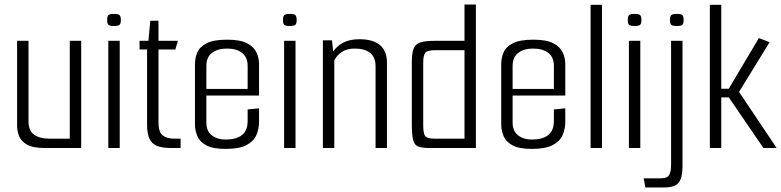

<svg xmlns="http://www.w3.org/2000/svg" viewBox="-20 -649 3426 842"><path d="M175 0Q124 0 98 -15Q72 -30 63.5 -52.5Q55 -75 55 -97V-470H105V-117Q105 -76 129.5 -58.5Q154 -41 195 -41H286V-470H336V0Z M455 0V-470H505V0ZM480 -535Q461 -535 455.5 -540.5Q450 -546 450 -561Q450 -577 455.5 -582.5Q461 -588 480 -588Q499 -588 504.5 -582.5Q510 -577 510 -561Q510 -546 504.5 -540.5Q499 -535 480 -535Z M729 0Q691 0 668 -9.5Q645 -19 635 -41.5Q625 -64 625 -102V-432H592V-470H631L639 -558H675V-470H760L749 -432H675V-113Q675 -70 693 -55.5Q711 -41 743 -41H772V0Z M969 4Q913 4 884 -12Q855 -28 845 -53Q835 -78 835 -103V-368Q835 -394 845 -418.5Q855 -443 885.5 -459Q916 -475 976 -475Q1033 -475 1063 -459.5Q1093 -444 1104.5 -419.5Q1116 -395 1116 -368V-254L1066 -252V-360Q1066 -398 1041.5 -417Q1017 -436 975 -436Q934 -436 909.5 -417Q885 -398 885 -360V-112Q885 -74 909 -55.5Q933 -37 969 -37Q1016 -37 1041 -56.5Q1066 -76 1066 -119V-169L1116 -174V-115Q1116 -83 1104 -56Q1092 -29 1060.5 -12.5Q1029 4 969 4ZM843 -230V-259H1116V-230Z M1226 0V-470H1276V0ZM1251 -535Q1232 -535 1226.5 -540.5Q1221 -546 1221 -561Q1221 -577 1226.5 -582.5Q1232 -588 1251 -588Q1270 -588 1275.5 -582.5Q1281 -577 1281 -561Q1281 -546 1275.5 -540.5Q1270 -535 1251 -535Z M1396 -472H1436L1441 -423Q1457 -447 1485.5 -462Q1514 -477 1556 -477Q1616 -477 1646.5 -451Q1677 -425 1677 -375V0H1627V-358Q1627 -399 1602.5 -417.5Q1578 -436 1536 -436Q1501 -436 1479.5 -421.5Q1458 -407 1446 -385V0H1396Z M1862 0Q1831 0 1814 -6.5Q1797 -13 1791.5 -36Q1786 -59 1786 -106V-379Q1786 -416 1794 -436Q1802 -456 1823.5 -463Q1845 -470 1887 -470H2017V-629H2067V0ZM2017 -41V-429H1892Q1857 -429 1846.5 -419Q1836 -409 1836 -374V-99Q1836 -61 1846 -51Q1856 -41 1884 -41Z M2312 4Q2256 4 2227 -12Q2198 -28 2188 -53Q2178 -78 2178 -103V-368Q2178 -394 2188 -418.5Q2198 -443 2228.5 -459Q2259 -475 2319 -475Q2376 -475 2406 -459.5Q2436 -444 2447.5 -419.5Q2459 -395 2459 -368V-254L2409 -252V-360Q2409 -398 2384.5 -417Q2360 -436 2318 -436Q2277 -436 2252.5 -417Q2228 -398 2228 -360V-112Q2228 -74 2252 -55.5Q2276 -37 2312 -37Q2359 -37 2384 -56.5Q2409 -76 2409 -119V-169L2459 -174V-115Q2459 -83 2447 -56Q2435 -29 2403.5 -12.5Q2372 4 2312 4ZM2186 -230V-259H2459V-230Z M2570 -628H2620V0H2570Z M2738 0V-470H2788V0ZM2763 -535Q2744 -535 2738.5 -540.5Q2733 -546 2733 -561Q2733 -577 2738.5 -582.5Q2744 -588 2763 -588Q2782 -588 2787.5 -582.5Q2793 -577 2793 -561Q2793 -546 2787.5 -540.5Q2782 -535 2763 -535Z M2810 173 2803 133H2878Q2906 133 2914.5 118.5Q2923 104 2923 72V-470H2973V84Q2973 130 2956.5 151.5Q2940 173 2895 173ZM2948 -535Q2929 -535 2923.5 -540.5Q2918 -546 2918 -561Q2918 -577 2923.5 -582.5Q2929 -588 2948 -588Q2968 -588 2973 -582.5Q2978 -577 2978 -561Q2978 -546 2973 -540.5Q2968 -535 2948 -535Z M3093 0V-628H3143V0ZM3328 0 3176 -222H3121V-260H3176L3308 -482L3355 -464L3221 -246L3386 0Z"/></svg>

Font: Smooch Sans Thin
Style: Regular
Weight: 400
Version: Version 1.010